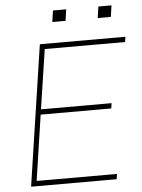

<svg xmlns="http://www.w3.org/2000/svg" viewBox="-59 -921 715 967"><g transform="rotate(-5 299.0 -437.5)"><path d="M495.1 -357.4H138.2L88.9 -26.4H495.1L491.2 0H58.6L165 -710.9H597.7L593.8 -684.6H187.5L142.1 -383.8H499ZM304.2 -816.9H237.3L245.6 -874.5H312.5ZM533.2 -816.9H466.8L475.1 -874.5H541.5Z"/></g></svg>

Font: Roboto-ThinItalic
Style: Italic
Weight: 250
Italic angle: -12°
Designer: Google
Version: Version 1.100141; 2013; ttfautohint (v0.94.14-c901) -l 8 -r 